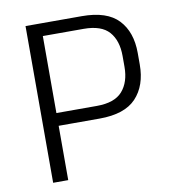

<svg xmlns="http://www.w3.org/2000/svg" viewBox="-74 -705 701 771"><g transform="rotate(-10 276.0 -319.5)"><path d="M121 -221.5V-273.5H307.5Q380 -273.5 412 -310Q444 -346.5 444 -409V-453Q444 -516 412.5 -551.8Q381 -587.5 309 -587.5H120V-639H310.5Q413 -639 459.5 -589.5Q506 -540 506 -454.5V-407.5Q506 -321.5 459 -271.5Q412 -221.5 309.5 -221.5ZM81 0V-639H142.5V-258.5V-230.5V0Z"/></g></svg>

Font: Anek Latin Light
Style: Regular
Weight: 300
Designer: Yesha Goshar
Foundry: Ek Type
Version: Version 1.003